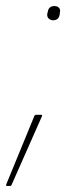

<svg xmlns="http://www.w3.org/2000/svg" viewBox="-43 -468 252 634"><path d="M132 -401Q124 -401 118 -406.5Q112 -412 113 -422L115 -430Q118 -448 137 -448Q146 -448 151.5 -442.5Q157 -437 155 -428L154 -420Q151 -401 132 -401ZM-21 146Q-24 146 -22 140L70 -84Q72 -89 77 -89H92Q95 -89 96 -87.5Q97 -86 95 -83L-5 143Q-6 146 -9 146Z"/></svg>

Font: Sofia Sans Semi Condensed Thin
Style: Italic
Weight: 250
Italic angle: -9°
Version: Version 4.100